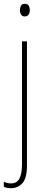

<svg xmlns="http://www.w3.org/2000/svg" viewBox="-36 -836 242 1004"><path d="M68 -783Q68 -795 73.5 -805.5Q79 -816 94 -816Q109 -816 114.5 -806Q120 -796 120 -784Q120 -769 113.5 -759.5Q107 -750 93 -750Q80 -750 74 -760Q68 -770 68 -783ZM22 148Q9 148 -0.5 146Q-10 144 -16 141V114Q0 123 22 123Q52 123 65.5 98Q79 73 79 24V-620H105V30Q105 96 81 122Q57 148 22 148Z"/></svg>

Font: Noto Sans Telugu UI Condensed Thin
Style: Regular
Weight: 100
Width: 3
Designer: Jelle Bosma - Monotype Design Team
Foundry: Monotype Imaging Inc.
Version: Version 2.005; ttfautohint (v1.8.4.7-5d5b)